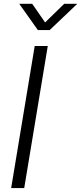

<svg xmlns="http://www.w3.org/2000/svg" viewBox="-20 -963 415 983"><path d="M224.6 -727.5 104 0H37.1L157.7 -727.5ZM145 -943.4 210.9 -848.1 308.6 -943.4H374.5L374 -941.9L234.4 -809.1H173.8L79.6 -941.9V-943.4Z"/></svg>

Font: Inter 28pt Light
Style: Italic
Weight: 300
Italic angle: -9.3988°
Designer: Rasmus Andersson
Foundry: rsms
Version: Version 4.001;git-66647c0bb